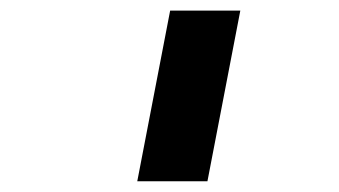

<svg xmlns="http://www.w3.org/2000/svg" viewBox="-20 -626 640 362"><path d="M300.8 -606H433.1L371.1 -284.2H238.8Z"/></svg>

Font: Cousine
Style: Bold Italic
Weight: 700
Italic angle: -12°
Monospace: yes
Designer: Steve Matteson
Foundry: Ascender Corporation
Version: Version 1.20